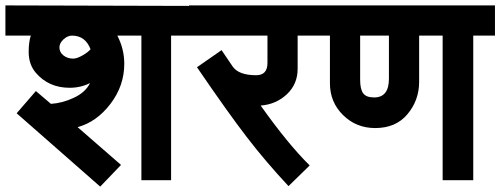

<svg xmlns="http://www.w3.org/2000/svg" viewBox="-30 -653 1868 717"><path d="M191.9 -476.1Q191.9 -458 207 -446Q222.2 -434.1 243.2 -434.1Q257.3 -434.1 278.6 -446.3Q299.8 -458.5 308.1 -469.2Q288.6 -520 238.8 -520Q222.2 -520 207 -505.9Q191.9 -491.7 191.9 -476.1ZM434.1 -415Q434.1 -332.5 382.3 -264.9Q330.6 -197.3 259.8 -178.2L421.9 -37.1L344.2 43.9L32.2 -230L104 -313L160.2 -265.1Q203.1 -268.1 244.1 -287.1Q289.1 -307.6 306.2 -342.8Q271.5 -325.2 230 -325.2Q151.9 -325.2 104 -380.9Q77.1 -412.1 77.1 -459Q77.1 -495.6 85 -520H-9.8V-632.8L695.8 -630.9V-520H608.9V20H498V-520H408.2Q434.1 -469.7 434.1 -415Z M1081.5 -396Q1081.5 -338.9 1041.3 -301Q1001 -263.2 943.4 -258.8Q1046.4 -113.8 1126.5 -35.2L1047.4 42Q962.9 -48.3 891.6 -141.1Q821.3 -232.4 705.6 -401.9L797.4 -465.8L839.4 -403.8Q862.3 -372.1 926.8 -372.1Q968.8 -372.1 968.8 -418V-520H675.8V-632.8H1170.4V-520H1081.5Z M1371.1 -174.8Q1300.3 -174.8 1251.2 -223.1Q1202.1 -271.5 1202.1 -341.8V-520H1150.4V-632.8H1818.4V-520H1737.3V20H1623V-520H1535.2V-347.2Q1535.2 -278.3 1491.2 -226.1Q1448.2 -174.8 1371.1 -174.8ZM1314.9 -355Q1314.9 -320.3 1326.2 -304.7Q1337.4 -289.1 1367.2 -289.1Q1422.4 -289.1 1422.4 -358.9V-520H1314.9Z"/></svg>

Font: Miedinger*
Style: Bold
Weight: 700
Version: Version 001.000